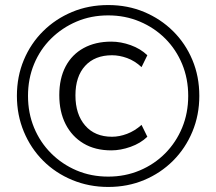

<svg xmlns="http://www.w3.org/2000/svg" viewBox="-20 -733 857 761"><path d="M409 8Q333 8 266.5 -19.5Q200 -47 151 -96Q102 -145 74.5 -211Q47 -277 47 -353Q47 -430 74.5 -495.5Q102 -561 151 -609.5Q200 -658 265.5 -685.5Q331 -713 409 -713Q486 -713 551.5 -685.5Q617 -658 666 -609.5Q715 -561 742.5 -495.5Q770 -430 770 -353Q770 -277 742.5 -211Q715 -145 666 -96Q617 -47 551.5 -19.5Q486 8 409 8ZM421 -137Q357 -137 311 -164.5Q265 -192 240 -241Q215 -290 215 -356Q215 -422 240 -469.5Q265 -517 311.5 -542.5Q358 -568 421 -568Q459 -568 498 -554Q537 -540 564 -514L541 -467Q514 -492 483.5 -503Q453 -514 424 -514Q356 -514 317.5 -472Q279 -430 279 -355Q279 -280 317.5 -235.5Q356 -191 424 -191Q453 -191 483.5 -202.5Q514 -214 541 -238L564 -191Q537 -165 497.5 -151Q458 -137 421 -137ZM409 -33Q476 -33 534 -57.5Q592 -82 635 -125.5Q678 -169 702 -227Q726 -285 726 -353Q726 -421 702 -479Q678 -537 635 -580Q592 -623 534 -647.5Q476 -672 409 -672Q341 -672 283.5 -647.5Q226 -623 182.5 -580Q139 -537 115 -479Q91 -421 91 -353Q91 -285 115 -227Q139 -169 182.5 -125.5Q226 -82 283.5 -57.5Q341 -33 409 -33Z"/></svg>

Font: Nunito Sans 6pt Light
Style: Regular
Weight: 300
Version: Version 3.101;gftools[0.9.27]